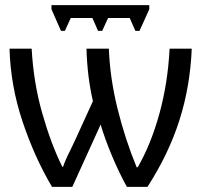

<svg xmlns="http://www.w3.org/2000/svg" viewBox="-20 -726 789 746"><path d="M553 0H473Q443 -54 415.5 -119.5Q388 -185 371 -242L261 0H182Q114 -115 67.5 -254Q21 -393 17 -537H103Q110 -406 144 -286.5Q178 -167 222 -78H225Q234 -105 255 -146L273 -184L341 -333Q319 -428 316 -537H403Q407 -424 436.5 -304.5Q466 -185 511 -76H515Q566 -164 599 -283Q632 -402 639 -537H725Q719 -390 677 -258.5Q635 -127 553 0ZM560 -690 522 -606H506L484 -656H400L377 -606H361L339 -656H255L232 -606H217L180 -690V-706H560Z"/></svg>

Font: Noto Sans Display
Style: Regular
Weight: 400
Designer: Monotype Design team
Foundry: Monotype Imaging Inc.
Version: Version 1.000